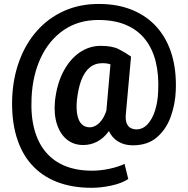

<svg xmlns="http://www.w3.org/2000/svg" viewBox="-20 -711 935 953"><path d="M852.5 -262.2Q850.1 -195.3 827.9 -132.8Q805.7 -70.3 759.5 -30Q713.4 10.3 639.2 10.3Q596.2 10.3 565.2 -9.3Q534.2 -28.8 518.8 -64.2Q503.4 -99.6 506.8 -148.4L531.7 -430.2H630.4L605 -148.4Q601.6 -116.2 608.9 -98.9Q616.2 -81.5 629.4 -75.2Q642.6 -68.8 656.7 -68.8Q688.5 -68.8 712.2 -94Q735.8 -119.1 749.5 -162.1Q763.2 -205.1 765.1 -258.3Q769 -338.9 753.2 -403.8Q737.3 -468.7 700.7 -515.4Q664.1 -562 606.2 -586.9Q548.3 -611.8 468.3 -611.8Q368.7 -611.8 295.9 -561.5Q223.1 -511.2 182.4 -424.1Q141.6 -336.9 136.7 -226.1Q132.3 -137.2 150.4 -69.6Q168.5 -2 207.3 43.9Q246.1 89.8 303.7 113Q361.3 136.2 436.5 136.2Q479.5 136.2 523.4 126.7Q567.4 117.2 598.1 102.5L616.7 177.7Q582.5 199.7 531.2 210.4Q480 221.2 434.6 221.2Q337.9 221.2 262.9 192.1Q188 163.1 137 106.2Q85.9 49.3 61.3 -34.2Q36.6 -117.7 40.5 -226.1Q44.9 -326.2 76.7 -411.1Q108.4 -496.1 164.3 -558.8Q220.2 -621.6 297.6 -656.5Q375 -691.4 470.2 -691.4Q565.4 -691.4 638.7 -660.6Q711.9 -629.9 761 -573.2Q810.1 -516.6 833.3 -437.7Q856.4 -358.9 852.5 -262.2ZM361.3 -210.4Q357.9 -167.5 364.3 -138.2Q370.6 -108.9 386.2 -94Q401.9 -79.1 426.3 -79.1Q439.9 -79.1 456.5 -88.1Q473.1 -97.2 489 -120.8Q504.9 -144.5 515.6 -188L557.6 -137.7Q542.5 -89.4 518.1 -56.9Q493.7 -24.4 461.9 -7.8Q430.2 8.8 393.1 8.8Q345.2 8.8 311.8 -18.6Q278.3 -45.9 262.5 -95.2Q246.6 -144.5 252.9 -210.4Q262.2 -293.9 294.2 -355.2Q326.2 -416.5 374.5 -450Q422.9 -483.4 480 -483.4Q536.6 -483.4 568.6 -467.3Q600.6 -451.2 630.4 -430.2L580.1 -360.8Q565.9 -373.5 543.2 -385.5Q520.5 -397.5 489.3 -397.5Q451.7 -397.5 425.5 -376Q399.4 -354.5 383.5 -313Q367.7 -271.5 361.3 -210.4Z"/></svg>

Font: RobotoDEMO
Style: Regular
Weight: 400
Designer: Christian Robertson
Foundry: Google
Version: Version 2.136